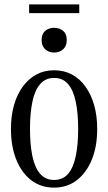

<svg xmlns="http://www.w3.org/2000/svg" viewBox="-20 -847 494 877"><path d="M424 -258Q424 -178 399.5 -118Q375 -58 331 -24Q287 10 227 10Q167 10 123 -23.5Q79 -57 54.5 -117.5Q30 -178 30 -258Q30 -318 44 -367Q58 -416 84 -451.5Q110 -487 146 -506.5Q182 -526 227 -526Q272 -526 308 -507Q344 -488 370 -452Q396 -416 410 -367Q424 -318 424 -258ZM117 -258Q117 -186 128 -133.5Q139 -81 163.5 -53Q188 -25 227 -25Q267 -25 291 -53Q315 -81 326 -133.5Q337 -186 337 -258Q337 -330 326 -382.5Q315 -435 291 -463Q267 -491 227 -491Q188 -491 163.5 -463Q139 -435 128 -382.5Q117 -330 117 -258ZM227 -607Q203 -607 186.5 -622Q170 -637 170 -664Q170 -692 186.5 -706Q203 -720 227 -720Q252 -720 268.5 -706Q285 -692 285 -664Q285 -637 268.5 -622Q252 -607 227 -607ZM113 -827H342V-787H113Z"/></svg>

Font: Roboto Serif 120pt ExtraCondensed
Style: Regular
Weight: 400
Width: 2
Designer: Greg Gazdowicz
Foundry: Commercial Type
Version: Version 1.008